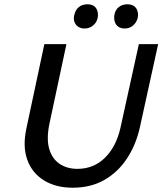

<svg xmlns="http://www.w3.org/2000/svg" viewBox="-20 -864 758 896"><path d="M319 12Q241 12 185.5 -22Q130 -56 107.5 -118Q85 -180 103 -264L187 -658H290L211 -288Q196 -217 209.5 -170Q223 -123 258 -99.5Q293 -76 341 -76Q417 -76 469.5 -127.5Q522 -179 542 -267L628 -658H718L633 -271Q615 -189 573 -125Q531 -61 467.5 -24.5Q404 12 319 12ZM375 -731Q357 -731 344.5 -739.5Q332 -748 327 -763Q322 -778 327 -795Q332 -818 348 -831Q364 -844 388 -844Q406 -844 417.5 -836.5Q429 -829 434 -814.5Q439 -800 436 -782Q432 -760 415 -745.5Q398 -731 375 -731ZM562 -731Q544 -731 532 -739.5Q520 -748 515.5 -763Q511 -778 514 -795Q518 -818 534.5 -831Q551 -844 574 -844Q592 -844 604 -836.5Q616 -829 621 -814.5Q626 -800 623 -782Q618 -760 601.5 -745.5Q585 -731 562 -731Z"/></svg>

Font: Ysabeau SemiBold
Style: Italic
Weight: 600
Italic angle: -12°
Designer: Christian Thalmann (Catharsis Fonts)
Version: Version 2.002